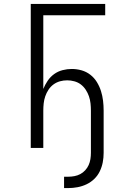

<svg xmlns="http://www.w3.org/2000/svg" viewBox="-20 -755 640 980"><path d="M307 205V147H328Q344 147 360 144Q376 141 390 133.5Q404 126 415 114Q426 102 432.5 87.5Q439 73 441.5 57Q444 41 444 25V-190Q444 -209 442 -227.5Q440 -246 434 -263.5Q428 -281 417.5 -297Q407 -313 392.5 -324Q378 -335 359.5 -340Q341 -345 323 -345Q304 -345 286 -340Q268 -335 253 -324Q238 -313 227.5 -297Q217 -281 211 -263.5Q205 -246 203 -227.5Q201 -209 201 -190V0H137V-735H517V-677H201V-301Q210 -323 223.5 -343Q237 -363 256.5 -377Q276 -391 299.5 -397Q323 -403 346 -403Q372 -403 396.5 -396Q421 -389 441 -373.5Q461 -358 474.5 -336Q488 -314 495.5 -290Q503 -266 506 -241Q509 -216 509 -190V25Q509 50 504.5 73.5Q500 97 489.5 119Q479 141 461.5 158Q444 175 422 185.5Q400 196 376 200.5Q352 205 328 205Z"/></svg>

Font: Iosevka Light Extended
Style: Regular
Weight: 300
Width: 7
Monospace: yes
Designer: Belleve Invis
Foundry: Belleve Invis
Version: Version 32.5.0; ttfautohint (v1.8.4)